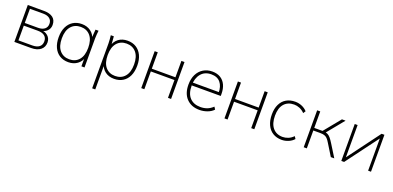

<svg xmlns="http://www.w3.org/2000/svg" viewBox="1 -1368 5002 2443"><g transform="rotate(20 2502.5 -146.0)"><path d="M88 0V-500H306Q386 -500 429 -467Q472 -434 472 -368Q472 -319 437.5 -286Q403 -253 349 -249V-260Q409 -260 448 -225.5Q487 -191 487 -137Q487 -73 441 -36.5Q395 0 314 0ZM130 -36H318Q379 -36 411.5 -62Q444 -88 444 -136Q444 -185 411.5 -210.5Q379 -236 318 -236H130ZM130 -272H309Q366 -272 397.5 -297.5Q429 -323 429 -368Q429 -414 397.5 -439Q366 -464 309 -464H130Z M819 8Q751 8 701 -23Q651 -54 624 -112Q597 -170 597 -250Q597 -331 624.5 -388.5Q652 -446 702 -477Q752 -508 819 -508Q890 -508 940.5 -471Q991 -434 1007 -369H995L1005 -500H1046Q1043 -472 1040.5 -445Q1038 -418 1038 -392V0H996V-131H1007Q991 -66 940 -29Q889 8 819 8ZM819 -31Q901 -31 949 -87.5Q997 -144 997 -250Q997 -356 949 -412.5Q901 -469 819 -469Q737 -469 688.5 -412.5Q640 -356 640 -250Q640 -144 688.5 -87.5Q737 -31 819 -31Z M1220 216V-392Q1220 -418 1217.5 -445Q1215 -472 1212 -500H1253L1263 -369H1251Q1268 -434 1317.5 -471Q1367 -508 1439 -508Q1507 -508 1556.5 -477Q1606 -446 1633.5 -388.5Q1661 -331 1661 -250Q1661 -170 1634 -112Q1607 -54 1557 -23Q1507 8 1439 8Q1367 8 1317.5 -29Q1268 -66 1251 -131H1262V216ZM1439 -31Q1521 -31 1569.5 -87.5Q1618 -144 1618 -250Q1618 -356 1569.5 -412.5Q1521 -469 1439 -469Q1357 -469 1309 -412.5Q1261 -356 1261 -250Q1261 -144 1309 -87.5Q1357 -31 1439 -31Z M1806 0V-500H1848V-278H2168V-500H2210V0H2168V-241H1848V0Z M2595 8Q2485 8 2420 -59.5Q2355 -127 2355 -248Q2355 -328 2384 -386Q2413 -444 2465.5 -476Q2518 -508 2586 -508Q2651 -508 2696.5 -480.5Q2742 -453 2766.5 -401.5Q2791 -350 2791 -279V-252H2382V-290H2769L2752 -277Q2752 -367 2710 -418.5Q2668 -470 2585 -470Q2497 -470 2447.5 -410Q2398 -350 2398 -253V-248Q2398 -142 2450 -86.5Q2502 -31 2595 -31Q2642 -31 2683 -46Q2724 -61 2762 -97L2783 -64Q2752 -30 2701 -11Q2650 8 2595 8Z M2933 0V-500H2975V-278H3295V-500H3337V0H3295V-241H2975V0Z M3709 8Q3639 8 3588 -23.5Q3537 -55 3509.5 -114Q3482 -173 3482 -254Q3482 -335 3510 -392Q3538 -449 3589 -478.5Q3640 -508 3709 -508Q3756 -508 3799.5 -489.5Q3843 -471 3872 -438L3851 -406Q3819 -439 3782 -454Q3745 -469 3708 -469Q3622 -469 3573.5 -413.5Q3525 -358 3525 -253Q3525 -147 3573.5 -89Q3622 -31 3708 -31Q3743 -31 3780.5 -45.5Q3818 -60 3851 -94L3872 -62Q3842 -28 3797.5 -10Q3753 8 3709 8Z M4006 0V-500H4048V-277H4160L4342 -500H4391L4199 -265L4180 -277Q4210 -274 4230.5 -264Q4251 -254 4271 -231Q4291 -208 4318 -164L4420 0H4373L4275 -159Q4255 -193 4237.5 -210.5Q4220 -228 4197.5 -235Q4175 -242 4141 -242H4048V0Z M4515 0V-500H4554V-32H4531L4879 -500H4917V0H4878V-468H4902L4553 0Z"/></g></svg>

Font: Mulish ExtraLight
Style: Regular
Weight: 200
Designer: Vernon Adams
Foundry: Vernon Adams
Version: Version 3.603